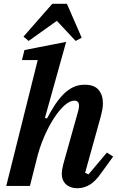

<svg xmlns="http://www.w3.org/2000/svg" viewBox="-20 -981 625 1013"><path d="M390 12Q367 12 351 5.5Q335 -1 325 -11.5Q315 -22 310.5 -35Q306 -48 306 -62Q306 -74 308.5 -89Q311 -104 314 -115L393 -397Q397 -412 397 -423Q397 -450 372 -450Q349 -450 321.5 -426Q294 -402 266 -359.5Q238 -317 213 -259.5Q188 -202 172 -135L138 0H13L179 -664H96L109 -717L329 -760L217 -359L228 -356Q247 -392 267.5 -424Q288 -456 311.5 -480.5Q335 -505 363 -519.5Q391 -534 427 -534Q477 -534 500 -507Q523 -480 523 -435Q523 -418 519.5 -400.5Q516 -383 511 -364L429 -69L447 -61L544 -176L577 -155L516 -71Q484 -24 453 -6Q422 12 390 12ZM104 -788 256 -961H333L411 -782L379 -765L280 -871L131 -765Z"/></svg>

Font: IBM Plex Serif SemiBold
Style: Italic
Weight: 600
Italic angle: -14°
Designer: Mike Abbink, Paul van der Laan, Pieter van Rosmalen
Foundry: Bold Monday
Version: Version 2.5